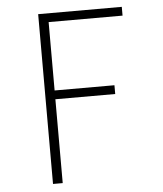

<svg xmlns="http://www.w3.org/2000/svg" viewBox="-53 -781 705 828"><g transform="rotate(-5 300.0 -367.5)"><path d="M143 0V-735H505V-697H185V-401H444V-363H185V0Z"/></g></svg>

Font: Iosevka Extralight Extended
Style: Regular
Weight: 200
Width: 7
Monospace: yes
Designer: Belleve Invis
Foundry: Belleve Invis
Version: Version 32.5.0; ttfautohint (v1.8.4)